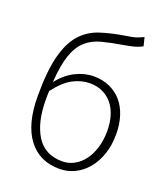

<svg xmlns="http://www.w3.org/2000/svg" viewBox="-136 -825 807 931"><g transform="rotate(20 267.0 -359.0)"><path d="M279 12Q175 12 117.5 -64.5Q60 -141 60 -285Q60 -415 80.5 -493Q101 -571 140 -614Q179 -657 234.5 -675Q290 -693 359 -704Q378 -707 391 -709.5Q404 -712 413 -715Q422 -718 430 -721.5Q438 -725 449 -730L460 -686Q440 -675 418.5 -669.5Q397 -664 368 -659Q307 -649 260.5 -637Q214 -625 181.5 -596.5Q149 -568 130.5 -515.5Q112 -463 106 -373Q143 -420 189.5 -443.5Q236 -467 284 -467Q330 -467 366.5 -450.5Q403 -434 428.5 -404.5Q454 -375 467.5 -333Q481 -291 481 -240Q481 -182 465 -135.5Q449 -89 421 -56Q393 -23 356.5 -5.5Q320 12 279 12ZM279 -27Q312 -27 340.5 -42.5Q369 -58 390 -86Q411 -114 423 -153.5Q435 -193 435 -240Q435 -280 425 -315Q415 -350 395 -375Q375 -400 345.5 -414.5Q316 -429 277 -429Q235 -429 192 -407Q149 -385 104 -326Q103 -315 103 -304Q103 -293 103 -281Q103 -164 146.5 -95.5Q190 -27 279 -27Z"/></g></svg>

Font: hySource Sans Pro Light
Style: Regular
Weight: 300
Designer: Paul D. Hunt
Foundry: Adobe Systems Incorporated
Version: Version 2.021;PS 2.000;hotconv 1.0.86;makeotf.lib2.5.63406